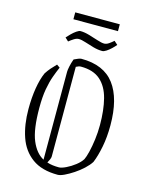

<svg xmlns="http://www.w3.org/2000/svg" viewBox="-124 -909 782 999"><g transform="rotate(15 267.0 -410.0)"><path d="M151 -531Q140 -506 129 -475.5Q118 -445 110.5 -403.5Q103 -362 103 -302Q103 -186 127.5 -127.5Q152 -69 194 -47V-521Q194 -530 198 -549.5Q202 -569 210 -591Q222 -597 232.5 -601Q243 -605 249 -605Q370 -605 427 -529Q484 -453 484 -309Q484 -246 473.5 -192.5Q463 -139 448 -103Q436 -84 414.5 -64Q393 -44 368 -27.5Q343 -11 321 -0.5Q299 10 285 10Q199 10 147 -28Q95 -66 72.5 -131.5Q50 -197 50 -281Q50 -343 58.5 -394.5Q67 -446 83 -482Q94 -499 106.5 -513.5Q119 -528 134 -543ZM231 -74Q231 -67 226.5 -57Q222 -47 217 -38Q232 -33 248 -31Q264 -29 281 -29Q295 -29 319 -40.5Q343 -52 365.5 -69.5Q388 -87 399 -105Q406 -119 413.5 -149.5Q421 -180 426 -218.5Q431 -257 431 -297Q431 -377 415.5 -437.5Q400 -498 362 -531.5Q324 -565 257 -565Q246 -565 231 -557ZM155 -793V-830H395V-793ZM342 -672Q319 -672 294 -679Q269 -686 246.5 -693.5Q224 -701 209 -701Q197 -701 183 -692Q169 -683 158 -674L140 -691Q149 -701 161 -713Q173 -725 186 -734Q199 -743 207 -743Q228 -743 254 -735.5Q280 -728 304 -720Q328 -712 342 -712Q354 -712 367 -721Q380 -730 391 -740L410 -723Q402 -713 389.5 -701Q377 -689 364 -680.5Q351 -672 342 -672Z"/></g></svg>

Font: Grenze Gotisch ExtraLight
Style: Regular
Weight: 200
Designer: Renata Polastri
Foundry: Omnibus-Type
Version: Version 1.001